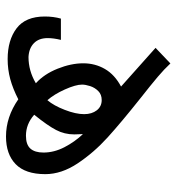

<svg xmlns="http://www.w3.org/2000/svg" viewBox="6 -581 588 640"><g transform="rotate(90 300.0 -261.0)"><path d="M311 -28Q276 -10 243.8 -1.2Q211.5 7.5 177 7.5Q114 7.5 74.5 -22.2Q35 -52 35 -116.5Q35 -145 42 -170H113Q107 -145.5 107 -126Q107 -96.5 124 -80Q141 -63.5 170 -62Q216 -62 257.5 -86.5Q227 -114 209 -159Q191 -204 191 -244.5Q191 -284 210 -316.8Q229 -349.5 268.5 -370.5L139.5 -485.5L191.5 -535Q210.5 -514.5 236.5 -492.5Q262.5 -470.5 309.5 -433.5Q387.5 -371.5 438 -325.8Q488.5 -280 524.5 -226Q560.5 -172 560.5 -118Q560.5 -51.5 527.2 -19.2Q494 13 435 13Q370 13 311 -28ZM314 -125Q332 -146 346.2 -182.8Q360.5 -219.5 360.5 -247.5Q360.5 -273 347.8 -289.5Q335 -306 313.5 -306Q295 -306 283.5 -294.5Q272 -283 267 -267.5Q262 -252 262 -240.5Q262 -219.5 278.2 -183.2Q294.5 -147 314 -125ZM432.5 -53.5Q462 -53.5 475.2 -68.2Q488.5 -83 488.5 -112Q488.5 -147 470.8 -181.5Q453 -216 427 -243.5L428 -214.5Q428 -182 413.2 -153.8Q398.5 -125.5 362.5 -81Q393.5 -53.5 432.5 -53.5Z"/></g></svg>

Font: JuliaMono Light
Style: Regular
Weight: 300
Monospace: yes
Designer: cormullion
Foundry: corm
Version: Version 0.054; ttfautohint (v1.8.4)